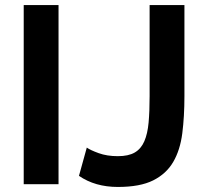

<svg xmlns="http://www.w3.org/2000/svg" viewBox="-20 -730 817 761"><path d="M74 0V-710H212V0ZM324 -145Q338 -135 371 -123Q404 -111 447 -111Q489 -111 514 -125.5Q539 -140 552 -170Q565 -200 569 -244.5Q573 -289 573 -349V-710H711V-349Q711 -268 702.5 -201.5Q694 -135 666.5 -88Q639 -41 587 -15Q535 11 447 11Q357 11 293 -33Z"/></svg>

Font: IngvarSans
Style: Bold
Weight: 700
Version: Version 3.000